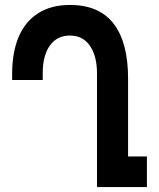

<svg xmlns="http://www.w3.org/2000/svg" viewBox="-20 -755 640 775"><path d="M262.5 -611.5Q210 -611.5 181.2 -571Q152.5 -530.5 152.5 -460.5V-432H29V-456.5Q29 -543.5 55.2 -605.8Q81.5 -668 134 -701.5Q186.5 -735 262.5 -735Q380.5 -735 438.8 -659.2Q497 -583.5 497 -438V-123.5H573V0H371.5V-459.5Q371.5 -528.5 343 -570Q314.5 -611.5 262.5 -611.5Z"/></svg>

Font: JuliaMono
Style: Bold
Weight: 700
Monospace: yes
Designer: cormullion
Foundry: corm
Version: Version 0.055; ttfautohint (v1.8.4)